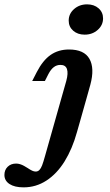

<svg xmlns="http://www.w3.org/2000/svg" viewBox="-143 -651 496 865"><path d="M129.4 -358.6Q112.4 -358.6 99.4 -348.6Q86.3 -338.6 75.5 -318.1L59.2 -286H2L22.7 -326.3Q50 -379.3 85.2 -403.7Q120.3 -428 167.7 -428Q236.1 -428 260 -385.8Q283.9 -343.6 264.1 -269.7L246.9 -208.2H133.4L155.7 -286.7Q165 -320.9 158.7 -339.8Q152.4 -358.6 129.4 -358.6ZM217.4 -103.7 203.6 -55.4Q182.7 20 148 76Q113.3 131.9 66.2 162.5Q19.2 193.1 -36.8 193.1Q-77.1 193.1 -100.1 178.1Q-123.1 163 -123.1 137.1Q-123.1 114.5 -108.4 100.2Q-93.7 85.9 -70.2 85.9Q-61.3 85.9 -52.2 88.8Q-43.1 91.6 -34.6 96.4Q-26.1 101.2 -18.4 106.1Q-6.5 114.1 1.9 118Q10.3 121.9 17.7 121.9Q27.6 121.9 34.5 114.8Q41.4 107.8 46.7 94Q52.1 80.1 60.4 50L103.9 -103.7L133.4 -208.2H246.9ZM166.5 -558.2Q166.5 -588.8 190.6 -610.1Q214.8 -631.4 249.4 -631.4Q280.8 -631.4 301.1 -613.6Q321.3 -595.8 321.3 -568.1Q321.3 -537.5 297.1 -516.2Q273 -494.9 238.4 -494.9Q206.9 -494.9 186.7 -512.7Q166.5 -530.5 166.5 -558.2Z"/></svg>

Font: Playfair Micro SmCond SmLight
Style: Italic
Weight: 360
Width: 4
Italic angle: -15.6°
Designer: Claus Eggers Sørensen
Foundry: Claus Eggers Sørensen
Version: Version 2.203;Glyphs 3.3 (3326)